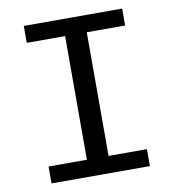

<svg xmlns="http://www.w3.org/2000/svg" viewBox="-79 -768 758 838"><g transform="rotate(-10 300.0 -349.0)"><path d="M518 0H82V-75H252V-623H82V-698H518V-623H348V-75H518Z"/></g></svg>

Font: IBM Plex Mono Text
Style: Regular
Weight: 450
Designer: Mike Abbink, Paul van der Laan, Pieter van Rosmalen
Foundry: Bold Monday
Version: Version 2.000